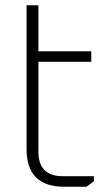

<svg xmlns="http://www.w3.org/2000/svg" viewBox="-20 -710 413 730"><path d="M81 -143V-690H126V-515H327V-475H126V-133Q126 -40 219 -40H337V-21L309 0H224Q81 0 81 -143Z"/></svg>

Font: Oxanium ExtraLight ExtraLight
Style: Regular
Weight: 250
Version: Version 2.000